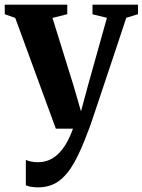

<svg xmlns="http://www.w3.org/2000/svg" viewBox="-26 -553 612 825"><path d="M137.5 252Q120.5 252 106.8 249.5Q93 247 85 243V134Q92.5 138 107 141Q121.5 144 136.5 144Q162.5 144 184.5 134.8Q206.5 125.5 225.2 107.2Q244 89 259.5 62Q275 35 287.5 0H214L39.5 -476L-5.5 -492V-533H263V-492L199.5 -476L290 -185L322 -74.5L351 -182L433.5 -476.5L371.5 -491.5V-533H567V-492L516.5 -476.5Q495.5 -412 473.2 -345.5Q451 -279 430.5 -218Q410 -157 393.5 -107.2Q377 -57.5 366 -25.5Q355 6.5 351.5 13.5Q323 91.5 293.5 144.5Q264 197.5 227 224.8Q190 252 137.5 252Z"/></svg>

Font: Merriweather 72pt
Style: Bold
Weight: 700
Version: Version 2.100